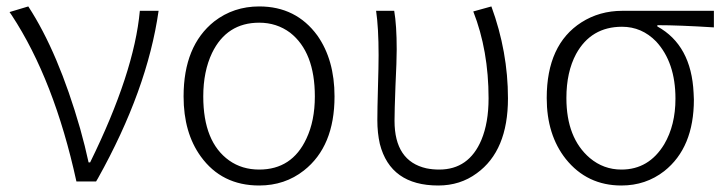

<svg xmlns="http://www.w3.org/2000/svg" viewBox="-20 -567 2264 600"><path d="M218.8 0Q149.4 -317.4 16.6 -519.5Q12.7 -524.4 9.8 -529.3L68.4 -546.9Q162.1 -403.3 230.5 -165Q246.1 -109.4 256.8 -59.6H261.7Q399.4 -339.8 417 -533.2H475.6Q440.4 -286.1 286.1 -9.8Q283.2 -4.9 280.3 0Z M790 12.7Q672.9 12.7 607.4 -78.1Q553.7 -152.3 553.7 -265.6Q553.7 -423.8 649.4 -500Q710 -546.9 790 -546.9Q905.3 -546.9 971.7 -456.1Q1025.4 -379.9 1025.4 -265.6Q1025.4 -109.4 929.7 -34.2Q870.1 12.7 790 12.7ZM790 -37.1Q892.6 -37.1 937.5 -133.8Q963.9 -189.5 963.9 -265.6Q963.9 -404.3 886.7 -464.8Q844.7 -496.1 790 -496.1Q688.5 -496.1 642.6 -401.4Q615.2 -343.8 615.2 -265.6Q615.2 -123 696.3 -65.4Q736.3 -37.1 790 -37.1Z M1349.6 12.7Q1200.2 12.7 1167 -117.2Q1159.2 -151.4 1159.2 -191.4Q1159.2 -225.6 1161.1 -293Q1163.1 -360.4 1163.1 -394.5Q1163.1 -480.5 1155.3 -533.2H1211.9Q1219.7 -488.3 1219.7 -412.1Q1219.7 -377.9 1215.8 -297.9Q1212.9 -220.7 1212.9 -189.5Q1212.9 -63.5 1312.5 -41Q1332 -37.1 1352.5 -37.1Q1445.3 -37.1 1484.4 -129.9Q1506.8 -183.6 1506.8 -259.8Q1506.8 -409.2 1459 -531.2L1515.6 -546.9Q1567.4 -405.3 1567.4 -259.8Q1567.4 -95.7 1469.7 -25.4Q1418 12.7 1349.6 12.7Z M1921.9 12.7Q1814.5 12.7 1748 -70.3Q1688.5 -145.5 1688.5 -260.7Q1688.5 -427.7 1796.9 -497.1Q1853.5 -533.2 1924.8 -533.2H2210.9V-481.4Q2102.5 -488.3 2034.2 -488.3V-484.4Q2140.6 -425.8 2147.5 -276.4Q2148.4 -265.6 2148.4 -255.9Q2148.4 -105.5 2055.7 -32.2Q1998 12.7 1921.9 12.7ZM1921.9 -37.1Q2007.8 -37.1 2055.7 -116.2Q2090.8 -175.8 2090.8 -258.8Q2090.8 -372.1 2030.3 -437.5Q1985.4 -483.4 1923.8 -483.4Q1827.1 -483.4 1780.3 -398.4Q1750 -341.8 1750 -260.7Q1750 -135.7 1823.2 -73.2Q1866.2 -37.1 1921.9 -37.1Z"/></svg>

Font: Taipei Sans TC Beta Light
Style: Regular
Weight: 300
Designer: JT Foundry
Foundry: JT Foundry
Version: Version 1.000